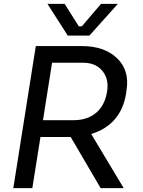

<svg xmlns="http://www.w3.org/2000/svg" viewBox="-20 -972 740 992"><path d="M441.9 -788.1H330.1L225.1 -952.1H314L387.2 -835.9H402.8L502 -952.1H588.9ZM147 0H48.8L165 -733.9H403.8Q519 -733.9 584.5 -671.4Q649.9 -608.9 633.8 -506.8L631.8 -491.2Q619.1 -408.2 572.5 -355Q525.9 -301.8 451.2 -279.8L619.1 0H500L345.2 -264.2H330.1H189ZM409.2 -647.9H249L202.1 -351.1H360.8Q432.1 -351.1 477.1 -389.6Q522 -428.2 533.2 -499Q543.9 -563.5 509 -605.7Q474.1 -647.9 409.2 -647.9Z"/></svg>

Font: Sora Italic
Style: Regular
Weight: 400
Designer: Jonathan Barnbrook, Julián Moncada
Foundry: Barnbrook Fonts
Version: Version 2.000